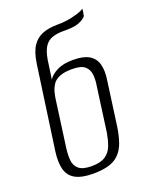

<svg xmlns="http://www.w3.org/2000/svg" viewBox="-126 -709 610 784"><g transform="rotate(-20 179.0 -317.5)"><path d="M142 7Q93 7 65.5 -8Q38 -23 29.5 -53.5Q21 -84 27 -130L78 -492Q85 -542 102.5 -568Q120 -594 147.5 -604.5Q175 -615 213 -615Q229 -615 244 -616.5Q259 -618 273 -621Q287 -624 298.5 -627.5Q310 -631 318 -634.5Q326 -638 330 -642Q330 -636 329 -629.5Q328 -623 326 -614Q326 -606 303.5 -594Q281 -582 240 -582H224Q198 -582 177.5 -575Q157 -568 144.5 -549Q132 -530 126 -495L114 -412Q126 -431 153 -444.5Q180 -458 222 -458Q267 -458 291.5 -443.5Q316 -429 324 -400.5Q332 -372 325 -329L299 -139Q293 -100 283 -72.5Q273 -45 255 -27Q237 -9 209.5 -1Q182 7 142 7ZM147 -24Q186 -24 207 -38.5Q228 -53 237 -77.5Q246 -102 251 -131L277 -322Q282 -350 279.5 -373Q277 -396 261 -410Q245 -424 205 -424Q172 -424 151.5 -415.5Q131 -407 121.5 -392.5Q112 -378 108 -363.5Q104 -349 102 -336L74 -131Q70 -102 72 -77.5Q74 -53 91 -38.5Q108 -24 147 -24Z"/></g></svg>

Font: Alumni Sans Light
Style: Italic
Weight: 300
Italic angle: -8°
Version: Version 1.016